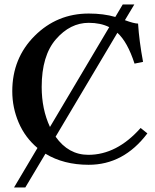

<svg xmlns="http://www.w3.org/2000/svg" viewBox="-20 -718 685 848"><path d="M225.6 -114.3Q282.2 -34.2 370.1 -34.2Q496.1 -34.2 601.1 -152.8L630.9 -128.9Q525.9 10.3 371.1 9.8Q261.2 9.8 180.7 -39.1L91.8 109.9H42L145.5 -64.5Q90.8 -110.4 62.5 -176.5Q34.2 -242.7 34.2 -314.9Q34.2 -460.9 133.1 -559.6Q231.9 -658.2 372.1 -658.2Q437.5 -658.2 489.3 -643.1L522 -698.2H573.2L531.7 -628.9Q570.8 -614.3 589.8 -613.8Q594.7 -536.6 611.8 -444.8L574.2 -437Q543 -533.2 498.5 -573.2ZM200.7 -157.2 462.4 -598.1Q424.3 -617.2 372.1 -617.2Q290 -617.2 227.1 -544.7Q164.1 -472.2 164.1 -334Q164.1 -235.8 200.7 -157.2Z"/></svg>

Font: Linux Libertine
Style: Semibold
Weight: 600
Designer: Philipp H. Poll
Foundry: Philipp H. Poll
Version: Version 5.1.2 ; ttfautohint (v0.9)